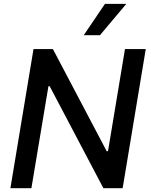

<svg xmlns="http://www.w3.org/2000/svg" viewBox="-20 -984 787 1004"><path d="M742.2 -727.3 621.4 0H520.6L239.7 -533.4H233.3L144.2 0H34.4L155.2 -727.3H256.7L538 -193.2H544.7L633.5 -727.3ZM418 -800.1 528.8 -963.8H640.6L502.8 -800.1Z"/></svg>

Font: Inter UI Medium
Style: Italic
Weight: 500
Italic angle: 9.39999°
Designer: Rasmus Andersson
Foundry: rsms
Version: 3.2;8d6f07862